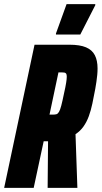

<svg xmlns="http://www.w3.org/2000/svg" viewBox="-37 -903 489 923"><path d="M-17 0 129 -688H297Q347 -688 376.5 -675.5Q406 -663 419 -637.5Q432 -612 432 -574Q432 -559 430.5 -543Q429 -527 426.5 -510Q424 -493 421 -476Q414 -438 407 -405Q400 -372 390 -344.5Q380 -317 364.5 -295Q349 -273 326 -258L335 0H192L194 -224Q193 -224 191.5 -224Q190 -224 188 -224H173L125 0ZM201 -352H217Q228 -352 234.5 -354Q241 -356 246.5 -365Q252 -374 257.5 -395Q263 -416 271 -455Q278 -486 281 -505Q284 -524 284 -534Q284 -545 281 -549Q278 -553 273 -554Q268 -555 260 -555H244ZM232 -737V-742L283 -883H421V-878L349 -737Z"/></svg>

Font: Saira ExtraCondensed Black
Style: Italic
Weight: 900
Width: 2
Italic angle: -12°
Designer: Hector Gatti with collaboration of the Omnibus-Type team
Foundry: Omnibus-Type
Version: Version 1.101